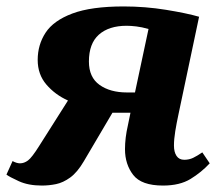

<svg xmlns="http://www.w3.org/2000/svg" viewBox="-40 -566 688 596"><path d="M90 10Q48 10 18.5 -3.5Q-11 -17 -20 -24L-1 -66Q12 -59 22 -59Q35 -59 47 -68Q59 -77 81 -112L171 -254Q131 -272 104 -303.5Q77 -335 77 -380Q77 -427 101.5 -464.5Q126 -502 184.5 -524Q243 -546 344 -546Q411 -546 475.5 -535.5Q540 -525 578 -514L514 -211Q508 -183 504 -158.5Q500 -134 500 -114Q500 -94 508 -82Q516 -70 532 -70Q547 -70 559.5 -76Q572 -82 588 -93L611 -59Q585 -31 551.5 -10.5Q518 10 466 10Q399 10 373.5 -23Q348 -56 348 -103Q348 -138 357 -177L365 -216H309L220 -65Q200 -31 178 -15Q156 1 134 5.5Q112 10 90 10ZM354 -279H379L421 -476Q400 -482 383 -484Q366 -486 353 -486Q298 -486 267 -458.5Q236 -431 236 -375Q236 -326 269 -302.5Q302 -279 354 -279Z"/></svg>

Font: Noto Serif
Style: Bold Italic
Weight: 700
Italic angle: -12°
Designer: Monotype Design Team
Foundry: Monotype Imaging Inc.
Version: Version 2.013